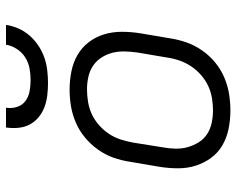

<svg xmlns="http://www.w3.org/2000/svg" viewBox="-94 -686 788 640"><g transform="rotate(-90 300.0 -366.0)"><path d="M252 8Q221 8 191 2Q161 -4 136 -18.5Q111 -33 94 -56Q77 -79 68 -107Q59 -135 59 -166Q59 -197 64 -228L81 -328Q85 -355 94.5 -382Q104 -409 121.5 -433.5Q139 -458 162 -477Q185 -496 212 -507.5Q239 -519 266.5 -523.5Q294 -528 321 -528Q352 -528 382 -522Q412 -516 437 -501.5Q462 -487 479.5 -464Q497 -441 505.5 -413Q514 -385 514 -354Q514 -323 509 -292L492 -192Q488 -165 478.5 -138Q469 -111 452 -86.5Q435 -62 412 -43Q389 -24 362 -12.5Q335 -1 307 3.5Q279 8 252 8ZM252 -50Q272 -50 293 -53.5Q314 -57 333.5 -66Q353 -75 370 -90Q387 -105 399 -123Q411 -141 418 -161Q425 -181 428 -202L445 -302Q448 -323 448.5 -344.5Q449 -366 444 -385.5Q439 -405 428 -422Q417 -439 400.5 -450Q384 -461 363.5 -465.5Q343 -470 322 -470Q302 -470 280.5 -466.5Q259 -463 239.5 -454Q220 -445 203 -430Q186 -415 174 -397Q162 -379 155.5 -359Q149 -339 145 -318L129 -218Q125 -197 124.5 -175.5Q124 -154 129.5 -134.5Q135 -115 145.5 -98Q156 -81 172.5 -70Q189 -59 210 -54.5Q231 -50 252 -50ZM343 -600Q322 -600 301.5 -602.5Q281 -605 262.5 -612Q244 -619 229 -631.5Q214 -644 205 -661Q196 -678 194 -698.5Q192 -719 195 -740H261Q258 -721 263.5 -703.5Q269 -686 283 -675.5Q297 -665 315.5 -661.5Q334 -658 353 -658Q372 -658 391.5 -661.5Q411 -665 428 -675.5Q445 -686 456.5 -703.5Q468 -721 471 -740H537Q534 -719 525 -698.5Q516 -678 501 -661Q486 -644 467 -631.5Q448 -619 427.5 -612Q407 -605 385.5 -602.5Q364 -600 343 -600Z"/></g></svg>

Font: Iosevka Aile Light
Style: Italic
Weight: 300
Italic angle: -9°
Designer: Belleve Invis
Foundry: Belleve Invis
Version: Version 31.1.0; ttfautohint (v1.8.4)